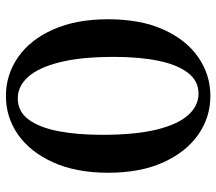

<svg xmlns="http://www.w3.org/2000/svg" viewBox="-61 -659 730 648"><g transform="rotate(90 304.0 -335.0)"><path d="M304 10Q232 10 173 -31Q114 -72 79.5 -149.5Q45 -227 45 -335Q45 -444 79.5 -521Q114 -598 173 -639Q232 -680 304 -680Q376 -680 434.5 -639Q493 -598 528 -521Q563 -444 563 -335Q563 -227 528 -149.5Q493 -72 434.5 -31Q376 10 304 10ZM312 -30Q356 -30 383 -66Q410 -102 422.5 -166Q435 -230 435 -315Q435 -426 417.5 -498Q400 -570 368.5 -605Q337 -640 296 -640Q253 -640 225.5 -604Q198 -568 185 -504Q172 -440 172 -355Q172 -244 190 -172Q208 -100 239.5 -65Q271 -30 312 -30Z"/></g></svg>

Font: Brygada 1918 SemiBold
Style: Regular
Weight: 600
Designer: Mateusz Machalski | Borys Kosmynka | Przemek Hoffer
Foundry: NIEPODLEGLA 2018
Version: Version 3.006